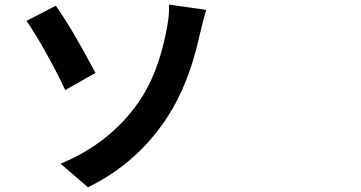

<svg xmlns="http://www.w3.org/2000/svg" viewBox="-20 -755 1540 818"><path d="M354.5 43 238.3 -57.6Q449.2 -144.5 572.3 -322.3Q652.3 -438.5 687.5 -617.2Q702.1 -684.6 700.2 -735.4L858.4 -712.9Q848.6 -681.6 833 -615.2Q830.1 -604.5 829.1 -599.6Q784.2 -395.5 693.4 -256.8Q566.4 -60.5 354.5 43ZM257.8 -371.1Q225.6 -441.4 179.7 -523.4Q129.9 -613.3 92.8 -666L217.8 -730.5Q286.1 -634.8 386.7 -444.3Z"/></svg>

Font: Bpmf GenYo Gothic B
Style: B
Weight: 700
Foundry: But Ko
Version: Version 1.320